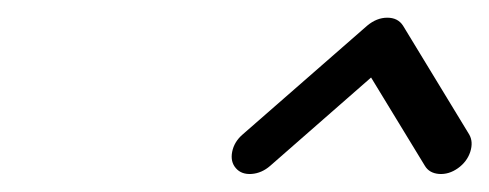

<svg xmlns="http://www.w3.org/2000/svg" viewBox="-20 -789 553 217"><path d="M254.2 -637 395 -760Q405.8 -769 417.7 -769Q429.7 -769 435.5 -760L510.3 -637Q515.1 -628.7 511.5 -617.4Q507.8 -606.2 497.6 -598.9Q487.3 -591.6 476.2 -592.4Q465.1 -593.3 460.2 -601.6L399.4 -701.4L285.4 -601.6Q275.9 -593.3 264.4 -592.4Q252.9 -591.6 246.6 -598.9Q240.2 -606.2 242.4 -617.4Q244.6 -628.7 254.2 -637Z"/></svg>

Font: Tecnico
Style: FinoInclinado
Weight: 400
Italic angle: -15°
Version: Version 1.3